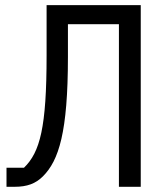

<svg xmlns="http://www.w3.org/2000/svg" viewBox="-20 -718 640 738"><path d="M437.1 0H521V-698.2H159.1V-505C159.1 -228 133.9 -133.2 72.1 -73.2H5V0H35.9C84.2 0 116.8 -12.1 144.9 -40.1C206 -100.9 241.1 -209.9 241.1 -498.9V-625H437.1Z"/></svg>

Font: Margiela Mono
Style: Regular
Weight: 400
Designer: Mike Abbink, Paul van der Laan, Pieter van Rosmalen
Foundry: Bold Monday
Version: Version 2.003 2021